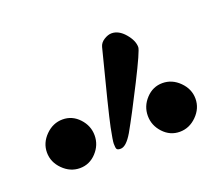

<svg xmlns="http://www.w3.org/2000/svg" viewBox="-53 -812 407 356"><g transform="rotate(-20 150.0 -634.5)"><path d="M5 -527ZM298 -575Q298 -594 283.5 -608.5Q269 -623 250 -623Q231 -623 217.5 -608.5Q204 -594 204 -575Q204 -556 217.5 -541.5Q231 -527 250 -527Q269 -527 283.5 -541.5Q298 -556 298 -575ZM99 -575Q99 -594 85.5 -608.5Q72 -623 53 -623Q34 -623 19.5 -608.5Q5 -594 5 -575Q5 -556 19.5 -541.5Q34 -527 53 -527Q72 -527 85.5 -541.5Q99 -556 99 -575ZM160 -557Q177 -587 204 -640.5Q231 -694 231 -701Q231 -714 219 -728Q207 -742 193 -742Q186 -742 178 -737Q170 -732 168 -724Q138 -608 132 -579Q127 -554 127 -548Q127 -540 128.5 -537.5Q130 -535 136 -535Q147 -535 160 -557Z"/></g></svg>

Font: EB Garamond
Style: Regular
Weight: 400
Designer: Georg Duffner and Octavio Pardo
Foundry: Georg Duffner
Version: Version 1.000; ttfautohint (v1.6)